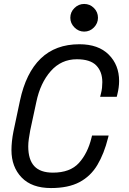

<svg xmlns="http://www.w3.org/2000/svg" viewBox="-20 -938 652 972"><path d="M238 14Q141 14 89.5 -39.5Q38 -93 38 -178Q38 -199 40.5 -223Q43 -247 48 -272L81 -428Q111 -569 186 -641.5Q261 -714 382 -714Q478 -714 530.5 -661.5Q583 -609 583 -528Q583 -496 574 -460L571 -448H487L490 -460Q495 -479 496.5 -493.5Q498 -508 498 -522Q498 -575 467.5 -606.5Q437 -638 369 -638Q290 -638 237 -578Q184 -518 164 -422L133 -278Q129 -256 126 -235.5Q123 -215 123 -197Q123 -130 153.5 -97Q184 -64 248 -64Q335 -64 379.5 -113Q424 -162 443 -240L446 -252H530L527 -240Q507 -160 473 -103Q439 -46 382.5 -16Q326 14 238 14ZM406 -778Q378 -778 357 -799Q336 -820 336 -848Q336 -877 357 -897.5Q378 -918 406 -918Q435 -918 455.5 -897.5Q476 -877 476 -848Q476 -820 455.5 -799Q435 -778 406 -778Z"/></svg>

Font: Space Mono
Style: Italic
Weight: 400
Italic angle: -12°
Monospace: yes
Designer: Colophon Foundry + Benjamin Critton
Foundry: Colophon Foundry & Benjamin Critton
Version: Version 1.003; ttfautohint (v1.8.4.7-5d5b)